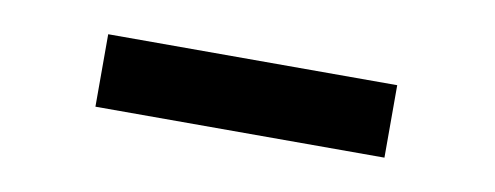

<svg xmlns="http://www.w3.org/2000/svg" viewBox="-26 -777 552 214"><g transform="rotate(10 249.5 -670.0)"><path d="M412.1 -628.9H85V-710.9H412.1Z"/></g></svg>

Font: Robert Sans Black
Style: Regular
Weight: 900
Designer: Christian Robertson (extended by Adam Twardoch)
Foundry: Google
Version: Version 12.135;April 2, 2019;FontCreator 11.5.0.2425 64-bit;